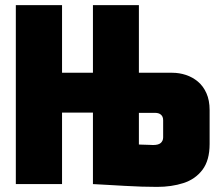

<svg xmlns="http://www.w3.org/2000/svg" viewBox="-20 -721 871 752"><path d="M655 -436H524V-701H344V-436H223V-701H42V0H223V-280H344V0Q345 0 362.5 1Q380 2 408 3.5Q436 5 469 7Q502 9 535 10Q568 11 595 11Q652 11 698.5 -4Q745 -19 773 -56Q801 -93 801 -157V-290Q801 -328 788.5 -356Q776 -384 755 -401.5Q734 -419 708 -427.5Q682 -436 655 -436ZM619 -183Q619 -176 616.5 -170.5Q614 -165 609.5 -161Q605 -157 597.5 -155Q590 -153 579 -153Q576 -153 568.5 -153.5Q561 -154 552 -154Q543 -154 535 -154.5Q527 -155 524 -155V-279H587Q594 -279 599.5 -277.5Q605 -276 609.5 -272.5Q614 -269 616.5 -263.5Q619 -258 619 -250Z"/></svg>

Font: Advent Pro Black
Style: Regular
Weight: 900
Version: Version 3.000